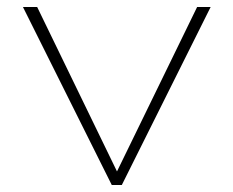

<svg xmlns="http://www.w3.org/2000/svg" viewBox="-20 -524 665 548"><path d="M299 4H327.7L581.2 -504H542.6L313.9 -34.7L86.1 -504H45.5Z"/></svg>

Font: Meinily
Style: Regular
Weight: 500
Designer: Paul Hayes
Foundry: Paul Hayes
Version: Version 1.0; ttfautohint (v1.8.4.7-5d5b)